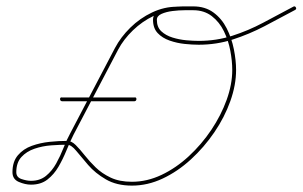

<svg xmlns="http://www.w3.org/2000/svg" viewBox="-20 -575 947 601"><path d="M168 -265Q168 -271 174 -270Q287 -270 401 -270Q401 -270 401 -270Q401 -270 401 -270Q407 -271 407 -265Q407 -259 401 -258Q287 -258 174 -258Q168 -259 168 -265ZM534 -554Q540 -554 540 -548Q540 -542 534 -542Q496 -542 460.5 -525Q425 -508 396 -480Q367 -452 350 -420Q315 -353 280 -286.5Q245 -220 210 -153Q199 -131 188 -104Q177 -77 163 -53Q149 -29 128.5 -13Q108 3 77 3Q59 3 39 -5.5Q19 -14 19 -36Q19 -69 36 -89Q53 -109 79.5 -118.5Q106 -128 135 -131Q164 -134 190 -134Q204 -134 217 -121Q230 -108 245 -89Q260 -70 279.5 -51Q299 -32 326.5 -19Q354 -6 393 -6Q440 -6 485.5 -27.5Q531 -49 571 -86Q611 -123 641.5 -168.5Q672 -214 689.5 -262.5Q707 -311 707 -356Q707 -384 701 -416Q695 -448 681 -477Q667 -506 643 -524.5Q619 -543 585 -543Q577 -543 558.5 -543Q540 -543 520 -540.5Q500 -538 485.5 -531.5Q471 -525 471 -513Q471 -490 485 -477Q499 -464 520 -457.5Q541 -451 563 -449Q585 -447 602 -447Q657 -447 707 -463Q757 -479 804 -504Q851 -529 898 -554Q898 -554 898 -554Q898 -554 898 -554Q903 -557 906 -552Q909 -547 904 -544Q856 -518 808 -493Q760 -468 709 -451.5Q658 -435 602 -435Q582 -435 558 -437.5Q534 -440 511 -448Q488 -456 473.5 -471.5Q459 -487 459 -513Q459 -530 474 -539Q489 -548 510.5 -551.5Q532 -555 552.5 -555Q573 -555 585 -555Q622 -555 648 -536Q674 -517 689.5 -486.5Q705 -456 712 -421Q719 -386 719 -356Q719 -309 701 -258.5Q683 -208 651 -161Q619 -114 577.5 -76Q536 -38 489 -16Q442 6 393 6Q345 6 311.5 -13.5Q278 -33 256 -58.5Q234 -84 218.5 -103Q203 -122 190 -122Q167 -122 140 -120Q113 -118 88 -109.5Q63 -101 47 -83.5Q31 -66 31 -36Q31 -20 47.5 -14.5Q64 -9 77 -9Q105 -9 124 -24.5Q143 -40 156 -63.5Q169 -87 179 -112.5Q189 -138 200 -158Q235 -225 270 -291.5Q305 -358 340 -425Q358 -459 388 -488.5Q418 -518 456 -536Q494 -554 534 -554Q534 -554 534 -554Q534 -554 534 -554Z"/></svg>

Font: FRB American Cursive Thin
Style: Italic
Weight: 100
Italic angle: -25°
Version: Version 2.0;Modular Font Editor K font №1